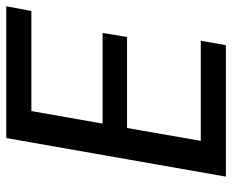

<svg xmlns="http://www.w3.org/2000/svg" viewBox="-84 -656 740 612"><g transform="rotate(-90 286.0 -350.0)"><path d="M29 0 152 -700H572L557 -620H238L198 -393H487L474 -315H184L143 -80H462L448 0Z"/></g></svg>

Font: DM Sans 17pt Medium
Style: Italic
Weight: 500
Italic angle: -10°
Version: Version 4.004;gftools[0.9.30]